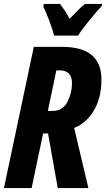

<svg xmlns="http://www.w3.org/2000/svg" viewBox="-24 -951 537 971"><path d="M371 -771Q388 -799 427 -847Q466 -895 490 -920L493 -931H406Q390 -919 370.5 -899.5Q351 -880 328 -856Q315 -880 302.5 -899Q290 -918 280 -931H198L195 -918Q210 -887 226 -844Q242 -801 250 -771ZM261 -595H278Q340 -595 340 -530Q340 -480 316.5 -435Q293 -390 242 -390H218ZM136 0 194 -276H219L268 0H423L351 -304Q414 -329 451.5 -393.5Q489 -458 489 -549Q489 -714 291 -714H147L-4 0Z"/></svg>

Font: Noto Sans UI Condensed ExtraBold
Style: Italic
Weight: 800
Width: 3
Designer: Monotype Design Team
Foundry: Monotype Imaging Inc.
Version: 1.001